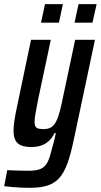

<svg xmlns="http://www.w3.org/2000/svg" viewBox="-54 -701 484 922"><path d="M89 201Q68 201 46 200Q24 199 3.5 197Q-17 195 -34 193L-19 116Q-5 117 12 117.5Q29 118 47.5 118.5Q66 119 82 119Q115 119 134.5 112.5Q154 106 166 90.5Q178 75 186 48Q194 21 204 -18Q207 -29 209.5 -40.5Q212 -52 214 -62H208Q197 -39 180.5 -24Q164 -9 143 -2Q122 5 97 5Q66 5 47 -3Q28 -11 19.5 -28.5Q11 -46 11 -73Q11 -95 15.5 -124Q20 -153 28 -190L95 -510H190L129 -223Q121 -182 116.5 -156Q112 -130 112 -116Q112 -101 116.5 -93.5Q121 -86 130.5 -83.5Q140 -81 155 -81Q178 -81 192 -90Q206 -99 216 -118.5Q226 -138 234 -169.5Q242 -201 251 -246L307 -510H402L308 -66Q293 10 277.5 61Q262 112 239.5 143Q217 174 181 187.5Q145 201 89 201ZM304 -592 323 -681H410L390 -592ZM143 -592 162 -681H248L229 -592Z"/></svg>

Font: Saira ExtraCondensed SemiBold
Style: Italic
Weight: 600
Width: 2
Italic angle: -12°
Designer: Hector Gatti with collaboration of the Omnibus-Type team
Foundry: Omnibus-Type
Version: Version 1.101